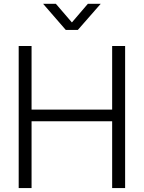

<svg xmlns="http://www.w3.org/2000/svg" viewBox="-20 -963 736 983"><path d="M75.7 0H141.6V-342.3H554.2V0H620.6V-727.5H554.2V-401.9H141.6V-727.5H75.7ZM266.1 -943.4H201.2V-942.9L316.9 -809.6H378.4L495.1 -942.9V-943.4H429.7L348.1 -848.1Z"/></svg>

Font: Raveo Display Display Light
Style: Regular
Weight: 300
Designer: Jakub Foglar, Rasmus Andersson (Inter)
Foundry: Jakubfoglar.com
Version: Version 1.100;Glyphs 3.2.3 (3260)